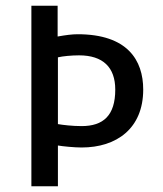

<svg xmlns="http://www.w3.org/2000/svg" viewBox="-20 -653 573 673"><path d="M90 0H183V-143C200 -140 241 -136 266 -136C389 -136 482 -203 482 -339C482 -442 427 -533 252 -533C233 -533 210 -530 182 -525V-633H90V0ZM183 -452C199 -456 231 -459 257 -459C341 -459 384 -417 384 -339C384 -248 342 -211 266 -211C234 -211 200 -215 183 -218V-452Z"/></svg>

Font: Tajawal Medium
Style: Regular
Weight: 500
Designer: Boutros Fonts
Foundry: Created by Boutros International 2017
Version: Version 1.700